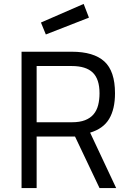

<svg xmlns="http://www.w3.org/2000/svg" viewBox="-20 -960 663 980"><path d="M363 -263H167V0H90V-696H346Q458 -696 512.5 -646.5Q567 -597 567 -484Q567 -403 537 -353Q507 -303 440 -283L573 0H488ZM488 -484Q488 -556 453.5 -589.5Q419 -623 346 -623H167V-336H347Q387 -336 414 -346.5Q441 -357 457.5 -376.5Q474 -396 481 -423.5Q488 -451 488 -484ZM407 -940 434 -870 214 -784 189 -845Z"/></svg>

Font: TitilliumText22L 400 wt
Style: 400 wt
Weight: 400
Designer: Campivisivi
Foundry: Campivisivi
Version: 1.000